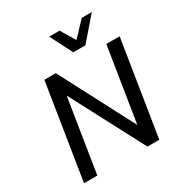

<svg xmlns="http://www.w3.org/2000/svg" viewBox="-209 -1083 1172 1237"><g transform="rotate(-30 376.5 -465.0)"><path d="M57 0 169 -705H254L543 -152H542L630 -705H729L617 0H529L241 -548H243L156 0ZM419 -765 335 -930H412L476 -823L577 -930H652L509 -765Z"/></g></svg>

Font: Nunito Sans 7pt SemiCondensed SemiBold
Style: Italic
Weight: 600
Width: 4
Italic angle: -9°
Designer: Vernon Adams
Foundry: Vernon Adams
Version: Version 3.101;gftools[0.9.27]